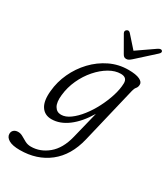

<svg xmlns="http://www.w3.org/2000/svg" viewBox="-272 -740 947 1086"><g transform="rotate(30 201.5 -197.5)"><path d="M335.5 9.5Q307.5 126.5 229.8 187.5Q152 248.5 41 248.5Q-7.5 248.5 -31.5 234.2Q-55.5 220 -55.5 198Q-55.5 182.5 -44.8 173.2Q-34 164 -17 164Q-0.5 164 14.8 173.2Q30 182.5 47.2 191.5Q64.5 200.5 85.5 200.5Q146 200.5 196.8 158.5Q247.5 116.5 268.5 32L312 -144Q268 -70.5 215.5 -31.2Q163 8 108.5 8Q63.5 8 41 -26.8Q18.5 -61.5 25.5 -128.5Q31 -190 57.8 -247.8Q84.5 -305.5 128.2 -351.8Q172 -398 228 -425Q284 -452 347.5 -452Q397.5 -452 421.8 -440.2Q446 -428.5 444.5 -410Q444 -395 435.8 -385.5Q427.5 -376 423.5 -359ZM91 -139Q85.5 -91 100 -66Q114.5 -41 143 -41Q171.5 -41 201.8 -63Q232 -85 260.2 -121Q288.5 -157 311 -200.8Q333.5 -244.5 347.5 -289Q361.5 -333.5 362.5 -371Q364 -411 321.5 -411Q285 -411 246.8 -388.8Q208.5 -366.5 175 -328.2Q141.5 -290 119 -241Q96.5 -192 91 -139ZM338.5 -516.5Q329 -508 321.2 -503.2Q313.5 -498.5 304.5 -498.5Q295 -498.5 289.5 -503Q284 -507.5 279 -516.5L221 -617.5Q213.5 -632 226 -640.5Q237.5 -648.5 248.5 -637L317.5 -559.5L429.5 -637Q448 -649 456.5 -640.5Q465 -631 450 -617.5Z"/></g></svg>

Font: Fraunces 72pt SuperSoft Light
Style: Italic
Weight: 300
Italic angle: -16°
Version: Version 1.000;[b76b70a41]